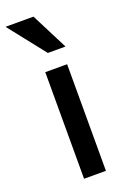

<svg xmlns="http://www.w3.org/2000/svg" viewBox="-169 -816 576 867"><g transform="rotate(-20 119.0 -383.0)"><path d="M77.1 0V-512.2H182.1V0ZM117.7 -589.8 -21.5 -766.1H112.8L202.6 -589.8Z"/></g></svg>

Font: Lorenzo Sans Medium
Style: Regular
Weight: 500
Foundry: Intel Corporation
Version: Version 1.00; ttfautohint (v1.5)